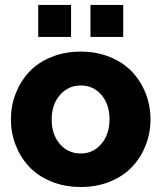

<svg xmlns="http://www.w3.org/2000/svg" viewBox="-20 -743 650 773"><path d="M133.8 -594.2V-723.1H266.1V-594.2ZM344.2 -594.2V-723.1H476.1V-594.2ZM23.9 -262.2Q23.9 -316.9 43 -366Q62 -415 96.9 -452.9Q131.8 -490.7 185.8 -512.9Q239.7 -535.2 305.2 -535.2Q370.1 -535.2 423.8 -512.9Q477.5 -490.7 512.7 -452.9Q547.9 -415 566.9 -366Q585.9 -316.9 585.9 -262.2Q585.9 -208 566.9 -158.9Q547.9 -109.9 512.9 -72.3Q478 -34.7 424.3 -12.5Q370.6 9.8 305.2 9.8Q239.7 9.8 185.8 -12.5Q131.8 -34.7 96.9 -72.3Q62 -109.9 43 -158.9Q23.9 -208 23.9 -262.2ZM305.2 -125Q355 -125 387.9 -163.6Q420.9 -202.1 420.9 -262.2Q420.9 -323.2 388.2 -361.1Q355.5 -398.9 305.2 -398.9Q254.9 -398.9 221.4 -360.6Q188 -322.3 188 -262.2Q188 -201.2 221.2 -163.1Q254.4 -125 305.2 -125Z"/></svg>

Font: Rawline ExtraBold
Style: Regular
Weight: 800
Designer: Matt McInerney, Pablo Impallari, Rodrigo Fuenzalida
Foundry: Matt McInerney, Pablo Impallari, Rodrigo Fuenzalida
Version: Version 4.020;PS 004.020;hotconv 1.0.88;makeotf.lib2.5.64775